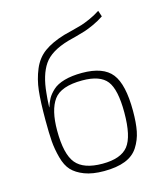

<svg xmlns="http://www.w3.org/2000/svg" viewBox="-111 -819 787 916"><g transform="rotate(-15 282.0 -361.0)"><path d="M460 -734 470 -704Q445 -687 417 -674.5Q389 -662 373.5 -657Q358 -652 326.5 -643.5Q295 -635 286 -633Q196 -607 162 -557Q128 -507 120 -419Q117 -395 115 -350H116Q123 -373 133 -391Q143 -409 163.5 -428Q184 -447 221 -457.5Q258 -468 308 -468Q413 -468 455 -414.5Q497 -361 497 -230Q497 -171 489 -130.5Q481 -90 459 -55.5Q437 -21 395 -4.5Q353 12 290 12Q233 12 194 -3Q155 -18 133 -41.5Q111 -65 99.5 -108Q88 -151 85 -190.5Q82 -230 82 -295Q82 -386 88 -440Q94 -494 114 -542Q134 -590 172.5 -618Q211 -646 274 -665Q289 -669 319 -676.5Q349 -684 365 -689Q381 -694 407.5 -705.5Q434 -717 460 -734ZM300 -433Q195 -433 159 -383.5Q123 -334 123 -233Q123 -116 161 -70Q199 -24 292 -24Q383 -24 419 -69.5Q455 -115 455 -234Q455 -347 421.5 -390Q388 -433 300 -433Z"/></g></svg>

Font: Exo 2.0 Extra Light
Style: Regular
Weight: 250
Designer: Natanael Gama
Version: Version 1.001;PS 001.001;hotconv 1.0.70;makeotf.lib2.5.58329